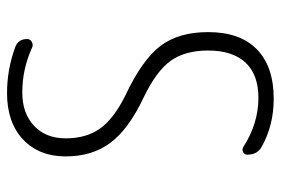

<svg xmlns="http://www.w3.org/2000/svg" viewBox="-145 -635 790 540"><g transform="rotate(-90 250.0 -365.0)"><path d="M245.1 -356.4Q156.2 -398.4 118.2 -449.7Q80.1 -501 80.1 -575.2Q80.1 -650.4 127.9 -695.3Q175.8 -740.2 257.8 -740.2Q324.2 -740.2 385.7 -717.8Q410.2 -710 410.2 -683.6Q410.2 -674.8 401.9 -670.4Q393.6 -666 385.7 -669.9Q326.2 -697.3 259.8 -697.3Q201.2 -697.3 166 -664.1Q130.9 -630.9 130.9 -575.2Q130.9 -517.6 158.2 -479Q185.5 -440.4 250 -408.2Q351.6 -360.4 390.6 -309.1Q429.7 -257.8 429.7 -174.8Q429.7 -85 381.3 -37.6Q333 9.8 242.2 9.8Q168 9.8 108.4 -23.4Q85 -35.2 85 -64.5Q85 -72.3 92.3 -76.2Q99.6 -80.1 107.4 -75.2Q172.9 -33.2 245.1 -33.2Q309.6 -33.2 343.8 -69.3Q377.9 -105.5 377.9 -174.8Q377.9 -239.3 349.1 -279.8Q320.3 -320.3 245.1 -356.4Z"/></g></svg>

Font: Rounded Mgen+ 1mn light
Style: Regular
Weight: 200
Designer: [Source Han Sans]
Ryoko NISHIZUKA  (kana & ideographs); Paul D. Hunt (Latin, Greek & Cyrillic); Wenlong ZHANG  (bopomofo
Version: Version 1.059.20150602